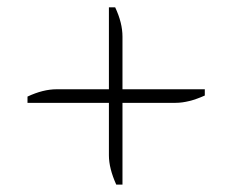

<svg xmlns="http://www.w3.org/2000/svg" viewBox="-20 -623 635 525"><path d="M314.9 -522.9V-378.9H540V-361.8Q495.6 -341.8 460 -341.8H314.9V-118.2H297.9Q277.8 -162.6 277.8 -198.2V-341.8H55.2V-358.9Q97.7 -378.9 134.8 -378.9H277.8V-603H294.9Q314.9 -560.5 314.9 -522.9Z"/></svg>

Font: Junge
Style: Regular
Weight: 400
Designer: Alexei Vanyashin
Foundry: Cyreal (www.cyreal.org)
Version: Version 1.002